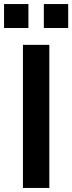

<svg xmlns="http://www.w3.org/2000/svg" viewBox="-32 -926 356 946"><path d="M81 0V-705H211V0ZM184 -788V-906H304V-788ZM-12 -788V-906H108V-788Z"/></svg>

Font: Nunito Sans 11pt
Style: Bold
Weight: 700
Version: Version 3.101;gftools[0.9.27]